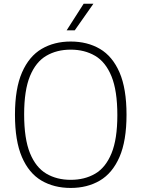

<svg xmlns="http://www.w3.org/2000/svg" viewBox="-20 -964 732 994"><path d="M346 9Q259.5 9 194.5 -29.2Q129.5 -67.5 93.5 -151Q57.5 -234.5 57.5 -370Q57.5 -505.5 94 -589Q130.5 -672.5 195.5 -710.8Q260.5 -749 346 -749Q432.5 -749 497.5 -710.8Q562.5 -672.5 598.8 -589Q635 -505.5 635 -370Q635 -234.5 598.5 -151Q562 -67.5 497 -29.2Q432 9 346 9ZM346 -33Q418.5 -33 472.8 -64.8Q527 -96.5 557.2 -170Q587.5 -243.5 587.5 -368Q587.5 -494.5 557.2 -568.8Q527 -643 472.5 -675Q418 -707 346 -707Q274 -707 219.8 -675.2Q165.5 -643.5 135.2 -570Q105 -496.5 105 -372Q105 -245.5 135.2 -171.2Q165.5 -97 219.8 -65Q274 -33 346 -33ZM325 -807 413 -944.5H463.5L367 -807Z"/></svg>

Font: Encode Sans XLt
Style: Regular
Weight: 200
Designer: Multiple Designers
Foundry: Impallari Type
Version: Version 3.002; ttfautohint (v1.8.3) -l 8 -r 50 -G 200 -x 14 